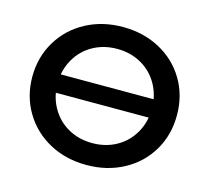

<svg xmlns="http://www.w3.org/2000/svg" viewBox="-97 -767 971 890"><g transform="rotate(15 388.5 -322.0)"><path d="M388.5 9Q290 9 211 -33.5Q132 -76 86.5 -152Q41 -228 41 -322Q41 -416 86.5 -492Q132 -568 211 -610.5Q290 -653 388.5 -653Q487 -653 566 -610.5Q645 -568 690 -492.5Q735 -417 735 -322Q735 -227 690 -151.5Q645 -76 566 -33.5Q487 9 388.5 9ZM388.5 -96Q453 -96 504.5 -125Q556 -154 585.5 -206Q615 -258 615 -322Q615 -386 585.5 -438Q556 -490 504.5 -519Q453 -548 388.5 -548Q324 -548 272.5 -519Q221 -490 191.5 -438Q162 -386 162 -322Q162 -258 191.5 -206Q221 -154 272.5 -125Q324 -96 388.5 -96ZM81 -366H702V-278H81Z"/></g></svg>

Font: Montserrat Ace
Style: Bold
Weight: 600
Designer: Julieta Ulanovsky
Foundry: Julieta Ulanovsky
Version: Version 1